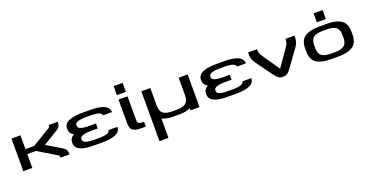

<svg xmlns="http://www.w3.org/2000/svg" viewBox="-33 -1559 5181 2688"><g transform="rotate(-20 2557.5 -215.0)"><path d="M696 -113Q735 -90 747.5 -63.5Q760 -37 760 0H626Q626 -30 608 -40L333 -206H204V0H70V-486H204V-280H333L608 -446Q626 -456 626 -486H760Q760 -449 747.5 -422.5Q735 -396 695 -373L480 -243Z M912 -243Q850 -277 850 -339V-353Q850 -392 873.5 -419Q897 -446 937.5 -460Q978 -474 1021.5 -480Q1065 -486 1117 -486H1254Q1306 -486 1349.5 -480Q1393 -474 1433.5 -460Q1474 -446 1497 -419Q1520 -392 1520 -353H1386Q1386 -383 1341 -397.5Q1296 -412 1234 -412H1141Q1079 -412 1034 -397.5Q989 -383 989 -353V-339Q989 -308 1033.5 -294Q1078 -280 1141 -280H1254V-206H1141Q1079 -206 1034 -191.5Q989 -177 989 -147V-133Q989 -102 1033.5 -88Q1078 -74 1141 -74H1234Q1297 -74 1341.5 -88Q1386 -102 1386 -133H1520Q1520 0 1254 0H1117Q850 0 850 -133V-147Q850 -208 912 -243Z M1799 -486V-134Q1799 -104 1813.5 -88.5Q1828 -73 1862 -73H1895V0H1842Q1795 0 1769.5 -3.5Q1744 -7 1716.5 -19.5Q1689 -32 1677 -61.5Q1665 -91 1665 -139V-486ZM1799 -687V-553H1665V-687Z M2312 -74H2388Q2475 -74 2518 -107Q2561 -140 2561 -224V-486H2695V0H2561V-32Q2496 0 2408 0H2293Q2204 0 2139 -32V257H2005V-486H2139V-224Q2139 -140 2182 -107Q2225 -74 2312 -74Z M2907 -243Q2845 -277 2845 -339V-353Q2845 -392 2868.5 -419Q2892 -446 2932.5 -460Q2973 -474 3016.5 -480Q3060 -486 3112 -486H3249Q3301 -486 3344.5 -480Q3388 -474 3428.5 -460Q3469 -446 3492 -419Q3515 -392 3515 -353H3381Q3381 -383 3336 -397.5Q3291 -412 3229 -412H3136Q3074 -412 3029 -397.5Q2984 -383 2984 -353V-339Q2984 -308 3028.5 -294Q3073 -280 3136 -280H3249V-206H3136Q3074 -206 3029 -191.5Q2984 -177 2984 -147V-133Q2984 -102 3028.5 -88Q3073 -74 3136 -74H3229Q3292 -74 3336.5 -88Q3381 -102 3381 -133H3515Q3515 0 3249 0H3112Q2845 0 2845 -133V-147Q2845 -208 2907 -243Z M3636 -327Q3595 -385 3595 -449V-486H3729V-459Q3729 -436 3740 -414Q3751 -392 3777 -353L3940 -119L4102 -353Q4129 -391 4140 -413.5Q4151 -436 4151 -459V-486H4285V-449Q4285 -385 4243 -327L4051 -62Q4005 0 3961 0H3919Q3877 0 3828 -62Z M4499 -262V-224Q4499 -140 4542 -107Q4585 -74 4672 -74H4748Q4835 -74 4878 -107Q4921 -140 4921 -224V-262Q4921 -346 4878 -379Q4835 -412 4748 -412H4672Q4585 -412 4542 -379Q4499 -346 4499 -262ZM4768 0H4653Q4590 0 4542.5 -9Q4495 -18 4452.5 -41Q4410 -64 4387.5 -109Q4365 -154 4365 -220V-266Q4365 -332 4387.5 -377Q4410 -422 4452.5 -445Q4495 -468 4542.5 -477Q4590 -486 4653 -486H4768Q4831 -486 4878.5 -477Q4926 -468 4968 -445Q5010 -422 5032.5 -377Q5055 -332 5055 -266V-220Q5055 -154 5032.5 -109Q5010 -64 4968 -41Q4926 -18 4878.5 -9Q4831 0 4768 0ZM4778 -687V-553H4644V-687Z"/></g></svg>

Font: Aneo
Style: Regular
Weight: 400
Designer: Anastasios Pappas
Foundry: Anastasios Pappas
Version: Version 1.000